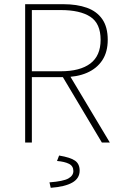

<svg xmlns="http://www.w3.org/2000/svg" viewBox="-20 -680 574 916"><path d="M100 0V-660H282Q347 -660 394.5 -643Q442 -626 468 -588.5Q494 -551 494 -490Q494 -432 468 -392.5Q442 -353 394.5 -332.5Q347 -312 282 -312H132V0ZM132 -340H270Q362 -340 411 -377Q460 -414 460 -490Q460 -568 411 -600Q362 -632 270 -632H132ZM466 0 274 -322 310 -324 504 0ZM222 216 216 190Q282 185 306 171.5Q330 158 330 136Q330 112 309 101.5Q288 91 252 88L262 62Q316 71 338 86.5Q360 102 360 134Q360 171 325 191Q290 211 222 216Z"/></svg>

Font: SourceSans3VF
Style: Regular
Weight: 200
Designer: Paul D. Hunt
Foundry: Adobe
Version: Version 3.052;hotconv 1.1.0;makeotfexe 2.6.0